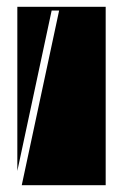

<svg xmlns="http://www.w3.org/2000/svg" viewBox="-20 -545 362 565"><path d="M154 -514H132L31 -42V-525H291V0H44Z"/></svg>

Font: J.M. Nexus Grotesque
Style: Regular
Weight: 900
Designer: deFharo
Foundry: deFharo
Version: Version 3.003